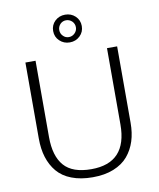

<svg xmlns="http://www.w3.org/2000/svg" viewBox="-100 -1021 917 1109"><g transform="rotate(-10 358.0 -466.5)"><path d="M418 -920.4Q393.6 -943.4 358.4 -943.4Q323.2 -943.4 298.8 -920.4Q274.4 -897 274.4 -862.3Q274.4 -827.1 298.8 -804.2Q323.2 -780.8 358.4 -780.8Q393.6 -780.8 418 -804.2Q442.4 -827.6 442.4 -862.3Q442.4 -897 418 -920.4ZM358.4 -812Q337.9 -812 324.2 -826.7Q310.1 -840.8 310.1 -861.3Q310.1 -881.3 324.2 -896.5Q338.4 -910.6 358.4 -910.6Q377.9 -910.6 393.1 -896.5Q407.7 -881.8 407.7 -861.3Q407.7 -841.3 393.1 -826.7Q378.4 -812 358.4 -812ZM623 -710.9H563.5V-263.2Q563.5 -38.1 354 -38.1Q243.7 -38.1 194.3 -94.7Q144.5 -151.4 144.5 -263.2V-710.9H85V-265.1Q85 -203.6 100.1 -155.3Q115.7 -105.5 146.5 -68.8Q178.7 -30.8 230.5 -11.2Q283.2 9.3 354 9.3Q424.3 9.3 476.6 -11.7Q529.8 -33.2 561 -70.3Q592.3 -107.4 607.9 -156.2Q623 -203.6 623 -263.2Z"/></g></svg>

Font: My Font
Style: ExtraLight
Weight: 500
Designer: Vernon Adams
Foundry: newtypography
Version: Version 0.001